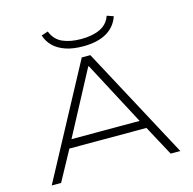

<svg xmlns="http://www.w3.org/2000/svg" viewBox="-127 -1039 1175 1168"><g transform="rotate(-15 461.0 -455.5)"><path d="M56 0 434 -705H488L866 0H805L695 -204L734 -189H188L226 -204L115 0ZM458 -642 238 -228 207 -241H715L681 -228L462 -642ZM461 -768Q398 -768 352 -783.5Q306 -799 276.5 -827Q247 -855 233 -897L275 -911Q296 -857 344 -835.5Q392 -814 461 -814Q534 -814 581.5 -837.5Q629 -861 646 -911L687 -897Q666 -834 609 -801Q552 -768 461 -768Z"/></g></svg>

Font: Nunito Sans 7pt Expanded ExtraLight
Style: Regular
Weight: 250
Width: 7
Designer: Vernon Adams
Foundry: Vernon Adams
Version: Version 3.101;gftools[0.9.27]